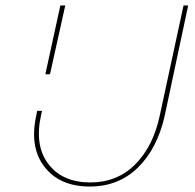

<svg xmlns="http://www.w3.org/2000/svg" viewBox="-20 -678 713 703"><path d="M134 -272 130 -255Q106 -144 157.5 -77Q209 -10 311 -10Q409 -10 475 -76Q541 -142 565 -255L652 -658H669L583 -254Q556 -134 485 -64.5Q414 5 309 5Q199 5 143 -67Q87 -139 113 -256L116 -272ZM146 -406 201 -658H219L163 -406Z"/></svg>

Font: EauTestInfant Thin
Style: Italic
Weight: 250
Italic angle: -12°
Designer: Christian Thalmann (Catharsis Fonts)
Version: Version 0.001;PS 000.001;hotconv 1.0.88;makeotf.lib2.5.64775